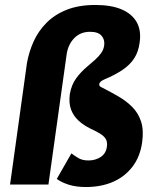

<svg xmlns="http://www.w3.org/2000/svg" viewBox="-20 -743 640 773"><path d="M325.5 10Q286.5 10 257.2 0.8Q228 -8.5 208.5 -22.5L267.5 -125.5Q279 -116.5 295.2 -106.8Q311.5 -97 336.5 -97Q364 -97 385.5 -111Q407 -125 410.5 -153.5Q413 -172.5 405.2 -184.5Q397.5 -196.5 381.2 -206Q365 -215.5 341.5 -226.5Q315.5 -239.5 295.5 -258Q275.5 -276.5 266 -302.2Q256.5 -328 261 -363.5Q267.5 -401.5 286.5 -427.5Q305.5 -453.5 330 -474Q346.5 -488 361.2 -501Q376 -514 386.5 -528.2Q397 -542.5 399.5 -560.5Q402.5 -583.5 388.8 -599.2Q375 -615 342.5 -615Q303.5 -615 278.5 -589Q253.5 -563 248 -522L175 0H20.5L88.5 -489Q96.5 -534 115.2 -575.8Q134 -617.5 166.8 -650.8Q199.5 -684 248.2 -703.5Q297 -723 364 -723Q428 -723 470 -705Q512 -687 530.8 -653Q549.5 -619 542 -570.5Q537.5 -535.5 521 -509.2Q504.5 -483 474.2 -462.2Q444 -441.5 397.5 -422Q389 -418 385 -414Q381 -410 379.5 -405Q379 -399.5 382 -396Q385 -392.5 394 -389Q427 -372 458 -354Q489 -336 512.8 -312Q536.5 -288 547.8 -254.2Q559 -220.5 552.5 -171.5Q544.5 -112.5 513.5 -72Q482.5 -31.5 434.8 -10.8Q387 10 325.5 10Z"/></svg>

Font: Public Sans Thin ExtraBold
Style: Italic
Weight: 800
Italic angle: -8°
Version: Version 2.001